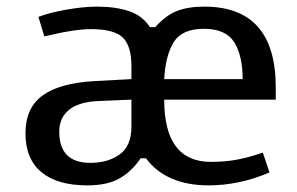

<svg xmlns="http://www.w3.org/2000/svg" viewBox="-20 -548 898 580"><path d="M813 -284V-247H476Q476 -59 617 -59Q659 -59 694.5 -65.5Q730 -72 774 -87L794 -27Q703 12 610 12Q546 12 498 -9Q450 -30 421 -70H405Q378 -30 341 -9Q304 12 244 12Q153 12 105 -28Q57 -68 57 -145Q57 -222 108.5 -259.5Q160 -297 265 -303L377 -309V-349Q377 -409 351 -434.5Q325 -460 255 -460Q204 -460 114 -438L96 -497Q130 -510 181.5 -519Q233 -528 272 -528Q329 -528 369.5 -514.5Q410 -501 433 -466H449Q481 -502 515 -515Q549 -528 597 -528Q813 -528 813 -284ZM596 -461Q530 -461 505 -421Q480 -381 476 -309H713Q713 -380 687.5 -420.5Q662 -461 596 -461ZM281 -243Q220 -241 189.5 -217Q159 -193 159 -150Q159 -56 253 -56Q306 -56 341.5 -81.5Q377 -107 377 -165V-247Z"/></svg>

Font: Voces
Style: Regular
Weight: 400
Designer: Ana Paula Megda, Pablo Ugerman
Foundry: Ana Paula Megda, Pablo Ugerman
Version: Version 1.100